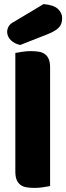

<svg xmlns="http://www.w3.org/2000/svg" viewBox="-20 -911 324 939"><path d="M225 -1Q214 1 192.5 4.5Q171 8 149 8Q127 8 109.5 5Q92 2 80 -7Q68 -16 61.5 -31.5Q55 -47 55 -72V-652Q66 -654 87.5 -657.5Q109 -661 131 -661Q153 -661 170.5 -658Q188 -655 200 -646Q212 -637 218.5 -621.5Q225 -606 225 -581ZM193 -891Q242 -887 263 -867.5Q284 -848 284 -822Q284 -793 267.5 -776Q251 -759 216 -745L79 -691Q50 -697 32.5 -715Q15 -733 15 -755Q15 -769 22.5 -782Q30 -795 46 -803Z"/></svg>

Font: Baloo Bhai
Style: Regular
Weight: 400
Designer: Supriya Tembe, Noopur Datye and Ek Type
Foundry: Ek Type
Version: Version 1.443;PS 1.000;hotconv 16.6.51;makeotf.lib2.5.65220;